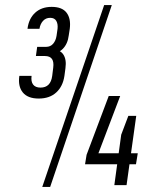

<svg xmlns="http://www.w3.org/2000/svg" viewBox="-20 -727 604 754"><path d="M132 -340Q89 -340 69.5 -364Q50 -388 56 -429H104Q101 -407 110 -395Q119 -383 139 -383Q179 -383 185 -429L189 -461Q192 -484 184 -495.5Q176 -507 156 -507H121L126 -543H161Q178 -543 188.5 -555Q199 -567 202 -586L206 -614Q208 -633 201 -645Q194 -657 177 -657Q160 -657 149 -645Q138 -633 135 -614H88Q93 -654 118 -677Q143 -700 183 -700Q224 -700 241.5 -677Q259 -654 254 -614L250 -588Q246 -555 227 -535.5Q208 -516 176 -516L179 -534Q214 -534 228 -514Q242 -494 237 -459L233 -429Q227 -388 201 -364Q175 -340 132 -340ZM389 -707H419L177 7H146ZM320 -119 407 -350H452L352 -87L341 -125H521L514 -82H314ZM456 -198 484 -272H515L477 0H429Z"/></svg>

Font: Pathway Extreme Condensed Thin
Style: Italic
Weight: 250
Width: 3
Italic angle: -8°
Version: Version 1.001;gftools[0.9.26]